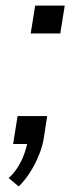

<svg xmlns="http://www.w3.org/2000/svg" viewBox="-20 -516 277 688"><path d="M47 152 11 122Q28 107 42.5 85Q57 63 66.5 36.5Q76 10 80 -14L88 0H27L43 -100H149L138 -28Q134 3 121 36Q108 69 89 99.5Q70 130 47 152ZM90 -396 106 -496H212L196 -396Z"/></svg>

Font: Nunito Sans 7pt Condensed
Style: Italic
Weight: 400
Width: 3
Italic angle: -9°
Designer: Vernon Adams
Foundry: Vernon Adams
Version: Version 3.101;gftools[0.9.27]